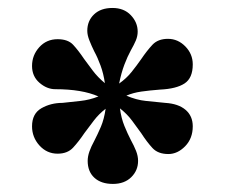

<svg xmlns="http://www.w3.org/2000/svg" viewBox="-20 -766 562 480"><path d="M189.9 -619.1Q200.2 -605 212.2 -589.1Q224.1 -573.2 242.2 -558.1Q238.8 -582 231.4 -602.1Q224.1 -622.1 215.8 -637.2Q209 -650.9 203.6 -664.6Q198.2 -678.2 198.2 -689Q198.2 -713.9 215.1 -730Q231.9 -746.1 261.2 -746.1Q290 -746.1 307.1 -728Q324.2 -710 324.2 -687Q324.2 -675.8 319.6 -664.8Q314.9 -653.8 307.1 -640.1Q298.8 -625 291 -604.5Q283.2 -584 277.8 -557.1Q295.9 -569.8 308.8 -585.9Q321.8 -602.1 333 -618.2Q347.2 -639.2 361.1 -654.1Q375 -668.9 399.9 -668.9Q424.8 -668.9 443.4 -649.9Q461.9 -630.9 461.9 -605Q461.9 -570.8 441.4 -557.4Q420.9 -543.9 379.9 -542Q354 -540 333.5 -537.1Q313 -534.2 295.9 -526.9Q320.8 -516.1 344.5 -513.7Q368.2 -511.2 393.1 -508.8Q425.8 -506.8 443.8 -491.5Q461.9 -476.1 461.9 -450.2Q461.9 -419.9 442.9 -400.4Q423.8 -380.9 400.9 -380.9Q375 -380.9 361.1 -396Q347.2 -411.1 333 -433.1Q323.2 -446.8 310.5 -463.9Q297.9 -481 279.8 -495.1Q283.2 -470.2 291 -451.2Q298.8 -432.1 307.1 -416Q314.9 -401.9 320.1 -388.9Q325.2 -376 325.2 -363.8Q325.2 -339.8 308.1 -323Q291 -306.2 262.2 -306.2Q232.9 -306.2 216.1 -321.5Q199.2 -336.9 199.2 -363.8Q199.2 -375 203.6 -387.5Q208 -399.9 215.8 -414.1Q224.1 -430.2 232.2 -449Q240.2 -467.8 244.1 -494.1Q227.1 -481 214.6 -464.6Q202.1 -448.2 190.9 -433.1Q176.8 -412.1 162.8 -397Q148.9 -381.8 124 -381.8Q97.2 -381.8 78.6 -402.3Q60.1 -422.9 60.1 -450.2Q60.1 -481.9 83.5 -495.4Q106.9 -508.8 136.2 -508.8Q158.2 -511.2 181.2 -513.7Q204.1 -516.1 226.1 -524.9Q185.1 -543 118.2 -543Q97.2 -543 78.6 -559.1Q60.1 -575.2 60.1 -601.1Q60.1 -627.9 78.1 -647.9Q96.2 -668 124 -668Q149.9 -668 162.8 -654.1Q175.8 -640.1 189.9 -619.1Z"/></svg>

Font: Ultra
Style: Regular
Weight: 400
Designer: Astigmatic (AOETI)
Foundry: Astigmatic (AOETI)
Version: Version 1.000